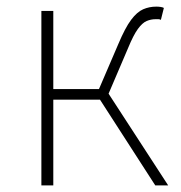

<svg xmlns="http://www.w3.org/2000/svg" viewBox="-20 -560 548 580"><path d="M105 0V-527H141V-291H279L337 -426Q358 -476 376 -500Q394 -524 412.5 -532Q431 -540 452 -540Q459 -540 465.5 -539Q472 -538 475 -536L466 -500Q462 -502 459 -502Q456 -502 450 -502Q436 -502 423 -496.5Q410 -491 396.5 -472.5Q383 -454 367 -415L308 -277L488 0H449L282 -259H141V0Z"/></svg>

Font: Shanggu Sans SC VF
Style: Regular
Weight: 250
Designer: GuiWonder
Version: Version 1.021